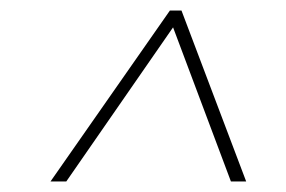

<svg xmlns="http://www.w3.org/2000/svg" viewBox="-20 -868 544 365"><path d="M76 -523 303 -848H325L448 -523H419L309 -816L106 -523Z"/></svg>

Font: Bitter ExtraLight
Style: Italic
Weight: 200
Italic angle: -9°
Designer: Sol Matas, and Bitter project Authors
Foundry: Sol Matas
Version: Version 2.001